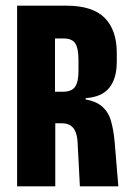

<svg xmlns="http://www.w3.org/2000/svg" viewBox="-20 -659 460 679"><path d="M262.5 0 254.5 -153.5Q253.5 -175.5 247.8 -191Q242 -206.5 230 -214.8Q218 -223 198.5 -223H138V-334.5H203.5Q233.5 -335 245.5 -352Q257.5 -369 257.5 -406.5V-448.5Q257.5 -488 246.2 -505.5Q235 -523 204.5 -523H136.5V-639H213.5Q307.5 -639 350.2 -595.8Q393 -552.5 393 -472V-441Q393 -381 366.2 -348.2Q339.5 -315.5 283 -312V-293.5L253 -311Q307 -307 333.8 -288Q360.5 -269 371 -236Q381.5 -203 385.5 -156.5L398.5 0ZM40.5 0V-639H174.5V-301.5L175.5 -244.5V0Z"/></svg>

Font: Anek Latin Condensed
Style: Bold
Weight: 700
Width: 3
Designer: Yesha Goshar
Foundry: Ek Type
Version: Version 1.003